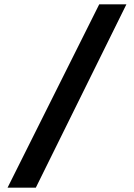

<svg xmlns="http://www.w3.org/2000/svg" viewBox="-20 -720 620 890"><path d="M440 -700 15 150H146L566 -700Z"/></svg>

Font: Jost-600-Semi-PL
Style: Regular
Weight: 600
Version: Version 3.300; ttfautohint (v0.97) -l 8 -r 50 -G 200 -x 14 -